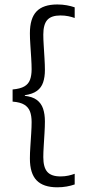

<svg xmlns="http://www.w3.org/2000/svg" viewBox="-20 -696 376 838"><path d="M306 -664V-617.5Q294 -622 278.5 -625.2Q263 -628.5 243.5 -628.5Q204 -628.5 186.5 -609Q169 -589.5 169 -545Q169 -525 170.8 -497.5Q172.5 -470 174.2 -441.5Q176 -413 176 -390.5Q176 -359.5 168.2 -336.5Q160.5 -313.5 141.5 -299.5Q122.5 -285.5 88.5 -280.5V-273L86 -278Q121 -274.5 140.5 -260Q160 -245.5 168 -221.8Q176 -198 176 -166Q176 -143.5 174.2 -114.8Q172.5 -86 170.8 -58.2Q169 -30.5 169 -10Q169 34.5 186.5 54.2Q204 74 244 74Q263 74 278.5 70.5Q294 67 306 62.5V109Q290.5 114.5 271.2 118Q252 121.5 230 121.5Q169 121.5 139.8 91.2Q110.5 61 110.5 -4Q110.5 -27.5 112.5 -56.5Q114.5 -85.5 116.2 -114Q118 -142.5 118 -163Q118 -190.5 111 -209.2Q104 -228 86.2 -239Q68.5 -250 35 -252.5V-305.5Q68.5 -308.5 86.2 -318.8Q104 -329 111 -347.8Q118 -366.5 118 -393.5Q118 -414.5 116.2 -442.5Q114.5 -470.5 112.5 -499.5Q110.5 -528.5 110.5 -550.5Q110.5 -616 139.5 -646.2Q168.5 -676.5 230 -676.5Q252 -676.5 271.2 -673Q290.5 -669.5 306 -664Z"/></svg>

Font: Anek Gujarati Medium Light
Style: Regular
Weight: 300
Version: Version 1.003